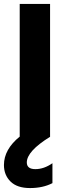

<svg xmlns="http://www.w3.org/2000/svg" viewBox="-25 -694 349 974"><path d="M241 235Q193 260 127.5 260Q62 260 28.5 227Q-5 194 -5 143Q-5 64 75 -1V-674H229V0Q111 73 111 130Q111 164 154.5 164Q198 164 241 134Z"/></svg>

Font: Hind Kochi
Style: Bold
Weight: 700
Designer: Dhruvi Tolia
Foundry: Indian Type Foundry
Version: Version 0.702;PS 1.0;hotconv 1.0.81;makeotf.lib2.5.63406